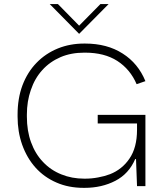

<svg xmlns="http://www.w3.org/2000/svg" viewBox="-20 -921 766 950"><path d="M398.5 8.5H394Q319.5 8.5 260 -17.5Q198.5 -44 155.5 -92Q113 -139.5 89.5 -205.5Q67 -269.5 67 -344V-354Q67 -434 91 -498.5Q116 -564.5 161 -610.5Q205.5 -656.5 267 -681.5Q326.5 -705.5 396.5 -705.5H401Q510 -705.5 587 -656Q663.5 -607.5 699.5 -519.5L656 -504.5Q624.5 -578 560.5 -619.5Q496.5 -660.5 401 -660.5H397Q332 -660.5 280 -638.5Q226.5 -615.5 189.5 -574.5Q152 -533.5 132.5 -475.5Q113 -420 113 -354V-344Q113 -273.5 133.5 -217.5Q154.5 -159.5 193 -119.5Q231 -79 284 -58Q335.5 -37 397 -37H401Q433.5 -37 465 -43Q496 -48.5 524 -59Q553.5 -70.5 578 -90Q602 -109 620 -135.5Q658 -190 658 -279V-310H463.5V-352.5H699.5V0H658L653 -134H649Q617.5 -61 551 -26.5Q483.5 8.5 398.5 8.5ZM371.5 -753.5 226 -901H266.5L371.5 -794L477 -901H517.5Z"/></svg>

Font: Acari Sans Neue Light
Style: Regular
Weight: 300
Designer: Alfredo Marco Pradil (font), Cristiano Sobral (main changes)
Foundry: Hanken Design Co. (font), Cristiano Sobral (main changes)
Version: Version 2.459;March 19, 2022;FontCreator 14.0.0.2808 64-bit;